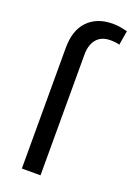

<svg xmlns="http://www.w3.org/2000/svg" viewBox="-146 -816 606 873"><g transform="rotate(20 157.0 -380.0)"><path d="M168.9 0H78.6V-584Q78.6 -669.4 122.8 -714.8Q167 -760.3 243.7 -760.3Q261.7 -760.3 278.8 -757.3Q295.9 -754.4 314 -750L302.2 -680.7Q293.9 -683.1 283 -684.6Q272 -686 257.8 -686Q214.8 -686 191.9 -658.9Q168.9 -631.8 168.9 -584Z"/></g></svg>

Font: Vazirmatn UI FD
Style: Regular
Weight: 400
Designer: Saber Rastikerdar
Foundry: Saber Rastikerdar
Version: Version 33.003